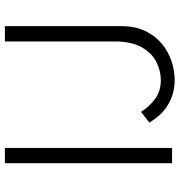

<svg xmlns="http://www.w3.org/2000/svg" viewBox="6 -746 751 804"><g transform="rotate(-90 382.0 -344.5)"><path d="M100 0V-700H164V0ZM448 11Q417 11 390.5 3Q364 -5 341.5 -19Q319 -33 301.5 -52.5Q284 -72 270 -95L315 -130Q337 -95 369.5 -71Q402 -47 448 -47Q486 -47 523.5 -65.5Q561 -84 585.5 -127Q610 -170 610 -242V-700H674V-212Q674 -155 654 -113Q634 -71 601 -43.5Q568 -16 528 -2.5Q488 11 448 11Z"/></g></svg>

Font: Figtree Light
Style: Regular
Weight: 300
Designer: Erik Kennedy
Foundry: Erik Kennedy
Version: Version 2.001;gftools[0.9.30]